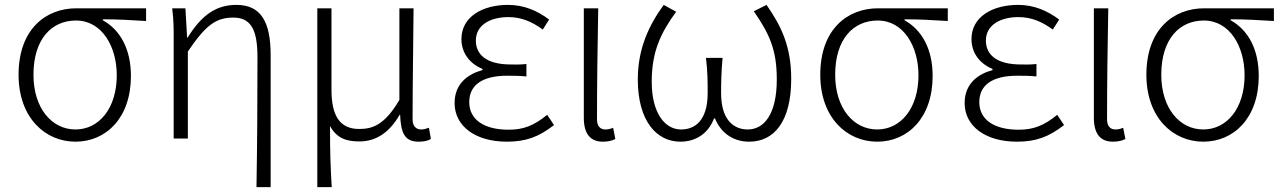

<svg xmlns="http://www.w3.org/2000/svg" viewBox="-20 -567 5248 786"><path d="M289 13C414 13 516 -84 516 -256C516 -365 473 -444 401 -484V-488C462 -488 514 -485 578 -481V-533H292C169 -533 56 -449 56 -261C56 -85 165 13 289 13ZM289 -37C192 -37 117 -124 117 -261C117 -409 193 -483 291 -483C398 -483 458 -376 458 -259C458 -123 385 -37 289 -37Z M1088 199V-341C1088 -478 1048 -547 948 -547C867 -547 807 -508 748 -413H746L739 -533H685C692 -477 691 -438 691 -395V0H749V-356C822 -464 864 -495 935 -495C1007 -495 1034 -446 1034 -333C1034 -162 1033 19 1030 199Z M1279 199H1338C1333 111 1331 67 1331 -51C1360 1 1400 12 1452 12C1516 12 1572 -21 1616 -97H1618C1621 -20 1638 13 1694 13C1717 13 1732 9 1744 2L1736 -44C1721 -39 1715 -37 1704 -37C1684 -37 1669 -50 1669 -78C1669 -227 1672 -377 1673 -533H1615V-158C1554 -54 1504 -39 1450 -39C1370 -39 1337 -95 1337 -199V-533H1279Z M2055 13C2132 13 2185 -6 2248 -55L2220 -97C2165 -52 2122 -36 2062 -36C1962 -36 1901 -77 1901 -149C1901 -217 1952 -257 2056 -257C2081 -257 2104 -257 2135 -254V-305C2108 -302 2092 -303 2072 -303C1969 -303 1928 -345 1928 -401C1928 -465 1988 -497 2061 -497C2113 -497 2157 -479 2202 -446L2228 -487C2180 -523 2125 -547 2060 -547C1956 -547 1869 -499 1869 -407C1869 -354 1899 -308 1955 -285V-280C1896 -264 1841 -225 1841 -145C1841 -50 1927 13 2055 13Z M2448 13C2469 13 2486 9 2499 2L2490 -44C2479 -39 2468 -37 2458 -37C2438 -37 2424 -50 2424 -78C2424 -227 2426 -377 2429 -533H2370V-85C2370 -20 2396 13 2448 13Z M2765 13C2825 13 2878 -17 2903 -82H2907C2934 -17 2987 13 3047 13C3148 13 3219 -68 3219 -244C3219 -375 3180 -458 3118 -547L3066 -521C3130 -428 3160 -363 3160 -242C3160 -101 3109 -37 3041 -37C2988 -37 2932 -71 2932 -186C2932 -229 2933 -274 2938 -330H2870C2877 -274 2877 -229 2877 -186C2877 -71 2823 -37 2768 -37C2702 -37 2648 -104 2648 -232C2648 -355 2684 -431 2748 -519L2697 -547C2636 -463 2591 -367 2591 -242C2591 -69 2670 13 2765 13Z M3571 13C3696 13 3798 -84 3798 -256C3798 -365 3755 -444 3683 -484V-488C3744 -488 3796 -485 3860 -481V-533H3574C3451 -533 3338 -449 3338 -261C3338 -85 3447 13 3571 13ZM3571 -37C3474 -37 3399 -124 3399 -261C3399 -409 3475 -483 3573 -483C3680 -483 3740 -376 3740 -259C3740 -123 3667 -37 3571 -37Z M4143 13C4220 13 4273 -6 4336 -55L4308 -97C4253 -52 4210 -36 4150 -36C4050 -36 3989 -77 3989 -149C3989 -217 4040 -257 4144 -257C4169 -257 4192 -257 4223 -254V-305C4196 -302 4180 -303 4160 -303C4057 -303 4016 -345 4016 -401C4016 -465 4076 -497 4149 -497C4201 -497 4245 -479 4290 -446L4316 -487C4268 -523 4213 -547 4148 -547C4044 -547 3957 -499 3957 -407C3957 -354 3987 -308 4043 -285V-280C3984 -264 3929 -225 3929 -145C3929 -50 4015 13 4143 13Z M4536 13C4557 13 4574 9 4587 2L4578 -44C4567 -39 4556 -37 4546 -37C4526 -37 4512 -50 4512 -78C4512 -227 4514 -377 4517 -533H4458V-85C4458 -20 4484 13 4536 13Z M4906 13C5031 13 5133 -84 5133 -256C5133 -365 5090 -444 5018 -484V-488C5079 -488 5131 -485 5195 -481V-533H4909C4786 -533 4673 -449 4673 -261C4673 -85 4782 13 4906 13ZM4906 -37C4809 -37 4734 -124 4734 -261C4734 -409 4810 -483 4908 -483C5015 -483 5075 -376 5075 -259C5075 -123 5002 -37 4906 -37Z"/></svg>

Font: Spoqa Han Sans Neo Light
Style: Regular
Weight: 300
Designer: [Spoqa Han Sans Neo] Dong-huui Kim  Younghwa Kang  Yujin Lee  [Noto Sans] Ryoko NISHIZUKA  (kana & ideographs); Paul D. 
Foundry: Spoqa (http://www.spoqa-han-sans.com)
Version: Version 1.000